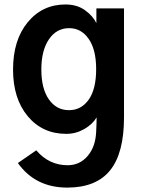

<svg xmlns="http://www.w3.org/2000/svg" viewBox="-20 -601 638 855"><path d="M164.1 -292Q164.1 -206.1 197.8 -158.2Q231.4 -110.4 287.1 -110.4Q341.8 -110.4 375 -157.2Q408.2 -204.1 408.2 -293Q408.2 -379.9 375 -427.7Q341.8 -475.6 288.1 -475.6Q231.4 -475.6 197.8 -425.8Q164.1 -376 164.1 -292ZM38.1 -291Q38.1 -422.9 103.5 -502Q168.9 -581.1 271.5 -581.1Q323.2 -581.1 358.9 -555.2Q394.5 -529.3 409.2 -498V-563.5H532.2V-78.1Q532.2 81.1 470.2 157.7Q408.2 234.4 279.3 234.4Q137.7 234.4 59.6 125L141.6 68.4Q198.2 134.8 281.2 134.8Q335 134.8 370.1 93.8Q405.3 52.7 408.2 -13.7Q410.2 -52.7 410.2 -78.1Q391.6 -46.9 354.5 -25.9Q317.4 -4.9 275.4 -4.9Q168.9 -4.9 103.5 -83.5Q38.1 -162.1 38.1 -291Z"/></svg>

Font: Gothic A1
Style: Bold
Weight: 700
Version: Version 2.50